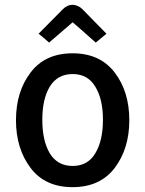

<svg xmlns="http://www.w3.org/2000/svg" viewBox="-20 -773 608 804"><path d="M521.5 -269.5Q521.5 -389.6 460 -469.7Q398.4 -549.8 284.2 -549.8Q168.9 -549.8 108.4 -469.7Q46.9 -389.6 46.9 -269.5Q46.9 -150.4 108.4 -69.3Q168.9 10.7 284.2 10.7Q398.4 10.7 460 -69.3Q521.5 -150.4 521.5 -269.5ZM411.1 -271.5Q411.1 -183.6 378.9 -130.9Q347.7 -78.1 284.2 -78.1Q220.7 -78.1 188.5 -130.9Q157.2 -183.6 157.2 -271.5Q157.2 -358.4 188.5 -410.2Q220.7 -462.9 284.2 -462.9Q347.7 -462.9 378.9 -410.2Q411.1 -358.4 411.1 -271.5ZM425.8 -631.8Q400.4 -658.2 324.2 -735.4Q315.4 -744.1 304.7 -748Q294.9 -752.9 284.2 -752.9Q272.5 -752.9 262.7 -748Q252.9 -744.1 244.1 -735.4Q210 -700.2 141.6 -631.8Q153.3 -623 185.5 -594.7Q210.9 -616.2 284.2 -679.7Q308.6 -659.2 380.9 -594.7Q392.6 -604.5 425.8 -631.8Z"/></svg>

Font: DaxlinePro-Medium
Style: Medium
Weight: 400
Designer: Hans Reichel
Version: Version 7.502; 2006